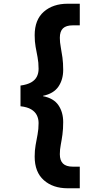

<svg xmlns="http://www.w3.org/2000/svg" viewBox="-20 -831 513 1030"><path d="M343 179Q264 179 215 135.5Q166 92 166 9Q166 -24 171 -52.5Q176 -81 181.5 -109.5Q187 -138 187 -171Q187 -194 177.5 -213Q168 -232 147 -244.5Q126 -257 90 -261V-372Q126 -377 147 -389Q168 -401 177.5 -419.5Q187 -438 187 -462Q187 -496 181.5 -524Q176 -552 171 -580Q166 -608 166 -642Q166 -725 215 -768Q264 -811 343 -811H408V-695H370Q335 -695 318 -679Q301 -663 301 -628Q301 -604 306 -578Q311 -552 315 -522.5Q319 -493 319 -456Q319 -404 293.5 -366.5Q268 -329 211 -317V-315Q268 -304 293.5 -266.5Q319 -229 319 -176Q319 -139 315 -109.5Q311 -80 306 -54.5Q301 -29 301 -4Q301 30 318 46.5Q335 63 370 63H408V179Z"/></svg>

Font: DM Sans 24pt ExtraBold
Style: Regular
Weight: 800
Designer: Colophon Foundry, Jonny Pinhorn
Foundry: Colophon Foundry
Version: Version 4.004;gftools[0.9.30]